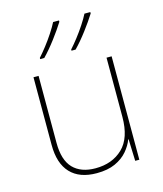

<svg xmlns="http://www.w3.org/2000/svg" viewBox="-115 -851 803 947"><g transform="rotate(-15 286.5 -378.0)"><path d="M481 -528V0H460L456 -111H454Q443 -81 419 -53Q395 -25 356.5 -7.5Q318 10 262 10Q174 10 128 -39Q82 -88 82 -182V-528H108V-186Q108 -98 148 -56.5Q188 -15 262 -15Q348 -15 401.5 -66.5Q455 -118 455 -226V-528ZM436 -759Q414 -724 382 -681.5Q350 -639 318 -606H297V-612Q315 -632 336 -659Q357 -686 376 -715Q395 -744 406 -766H436ZM276 -759Q254 -724 222 -681.5Q190 -639 158 -606H137V-612Q155 -632 176 -659Q197 -686 216 -715Q235 -744 246 -766H276Z"/></g></svg>

Font: Noto Sans Devanagari Thin
Style: Regular
Weight: 100
Designer: Jelle Bosma - Monotype Design Team
Foundry: Monotype Imaging Inc.
Version: Version 2.004; ttfautohint (v1.8.4.7-5d5b)